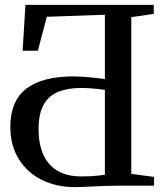

<svg xmlns="http://www.w3.org/2000/svg" viewBox="-20 -763 684 789"><path d="M288 6Q211.5 6 151.5 -24Q91.5 -54 57 -109.8Q22.5 -165.5 22.5 -242Q22.5 -348 88.2 -398.5Q154 -449 281 -449Q297 -449 314.8 -448Q332.5 -447 350.5 -445.2Q368.5 -443.5 384.2 -441.5Q400 -439.5 411 -438V-702.5L172.5 -694L135.5 -554.5H73L84.5 -743H612V-706L519.5 -692.5V-48.5L613 -36V0H461Q443.5 0 419 0.8Q394.5 1.5 368.8 2.8Q343 4 321.5 5Q300 6 288 6ZM315 -38Q339 -38 356.2 -39Q373.5 -40 386.8 -41.8Q400 -43.5 411 -45V-393.5Q400 -395.5 384 -397.2Q368 -399 349.5 -400.2Q331 -401.5 313 -401.5Q258.5 -401.5 219.5 -385.8Q180.5 -370 159.5 -333Q138.5 -296 138.5 -232.5Q138.5 -172.5 157.5 -128.8Q176.5 -85 215.8 -61.5Q255 -38 315 -38Z"/></svg>

Font: Merriweather 72pt
Style: Regular
Weight: 400
Version: Version 2.100